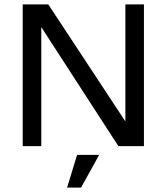

<svg xmlns="http://www.w3.org/2000/svg" viewBox="-20 -669 763 879"><path d="M639 0H522L169 -545V0H84V-649H201L554 -113V-649H639ZM434 40 351 190H287L333 40Z"/></svg>

Font: Play
Style: Regular
Weight: 400
Designer: Jonas Hecksher
Foundry: Jonas Hecksher, Playtypeª, e-types AS
Version: Version 1.002